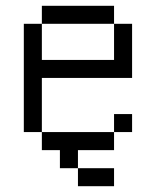

<svg xmlns="http://www.w3.org/2000/svg" viewBox="-20 -520 540 665"><path d="M375 125V62.5H250V125ZM437.5 -62.5V-125H375V-62.5H125V0H187.5V62.5H250V0H375V-62.5ZM125 -62.5V-250H437.5V-437.5H375Q375 -437.5 375 -312.5H125Q125 -312.5 125 -437.5H62.5Q62.5 -437.5 62.5 -62.5ZM125 -437.5H375V-500H125Z"/></svg>

Font: UnifontExMono
Style: Regular
Weight: 500
Version: Version 15.0.06